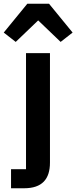

<svg xmlns="http://www.w3.org/2000/svg" viewBox="-65 -806 408 1026"><path d="M-6 98H74V-522H202V63C202 151 160 200 64 200H-6ZM197 -786 323 -632 259 -582 139 -697 19 -582 -45 -632 81 -786Z"/></svg>

Font: Plexus Sans SemiBold
Style: Regular
Weight: 600
Version: Version 2.001;PS 002.001;hotconv 1.0.70;makeotf.lib2.5.58329